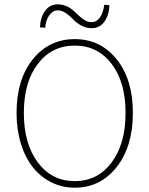

<svg xmlns="http://www.w3.org/2000/svg" viewBox="-20 -852 688 884"><path d="M324.2 12.2Q266.1 12.2 216.6 -12.5Q167 -37.1 131.6 -81.5Q96.2 -126 76.2 -190.7Q56.2 -255.4 56.2 -332Q56.2 -486.3 131.1 -579.1Q206.1 -671.9 324.2 -671.9Q442.4 -671.9 517.1 -579.1Q591.8 -486.3 591.8 -332Q591.8 -177.2 516.8 -82.5Q441.9 12.2 324.2 12.2ZM558.1 -332Q558.1 -473.6 493.9 -557.9Q429.7 -642.1 324.2 -642.1Q218.3 -642.1 154.1 -557.9Q89.8 -473.6 89.8 -332Q89.8 -189.9 154.3 -104Q218.8 -18.1 324.2 -18.1Q429.7 -18.1 493.9 -104Q558.1 -189.9 558.1 -332ZM401.9 -722.2Q375.5 -722.2 352.8 -735.1Q330.1 -748 316.4 -763.2Q302.7 -778.3 283.9 -791.3Q265.1 -804.2 246.1 -804.2Q223.1 -804.2 207 -782Q190.9 -759.8 188 -724.1L164.1 -726.1Q165.5 -771.5 187.3 -801.8Q209 -832 246.1 -832Q267.6 -832 286.4 -823.5Q305.2 -814.9 318.4 -803Q331.5 -791 344 -779.1Q356.4 -767.1 371.1 -758.5Q385.7 -750 401.9 -750Q424.8 -750 440.2 -771.7Q455.6 -793.5 460 -830.1L483.9 -828.1Q482.4 -782.7 460.7 -752.4Q439 -722.2 401.9 -722.2Z"/></svg>

Font: Source Sans 3 ExtraLight
Style: Regular
Weight: 200
Designer: Paul D. Hunt
Foundry: Adobe
Version: Version 3.052;hotconv 1.1.0;makeotfexe 2.6.0